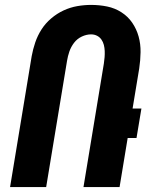

<svg xmlns="http://www.w3.org/2000/svg" viewBox="-20 -762 640 782"><path d="M21 0 109 -533Q114 -561 123.5 -589Q133 -617 149 -642Q165 -667 188.5 -687Q212 -707 239 -719.5Q266 -732 294.5 -737Q323 -742 351 -742Q385 -742 416.5 -735.5Q448 -729 474.5 -712Q501 -695 518.5 -669.5Q536 -644 544.5 -613.5Q553 -583 552.5 -549.5Q552 -516 547 -483L520 -320H556L536 -200H500L467 0H320L403 -503Q405 -516 406 -529Q407 -542 406.5 -554.5Q406 -567 403 -579Q400 -591 393 -601Q386 -611 375 -616.5Q364 -622 351 -622Q332 -622 313 -613Q294 -604 281.5 -587.5Q269 -571 262.5 -552Q256 -533 253 -514L168 0Z"/></svg>

Font: Iosevka Heavy Extended
Style: Italic
Weight: 900
Width: 7
Italic angle: -9°
Monospace: yes
Designer: Belleve Invis
Foundry: Belleve Invis
Version: Version 32.5.0; ttfautohint (v1.8.4)